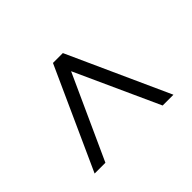

<svg xmlns="http://www.w3.org/2000/svg" viewBox="-115 -706 906 906"><g transform="rotate(45 337.5 -253.0)"><path d="M592 10 84 -220V-286L592 -516V-444L172 -253L592 -62Z"/></g></svg>

Font: STIX
Style: Italic
Weight: 400
Italic angle: -16.33°
Designer: MicroPress Inc., with final additions and corrections provided by Coen Hoffman, Elsevier (retired)
Version: Version 1.1.1